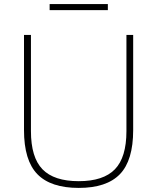

<svg xmlns="http://www.w3.org/2000/svg" viewBox="-20 -911 770 940"><path d="M365.5 9Q228.5 9 163 -58.2Q97.5 -125.5 97.5 -274V-740H131.5V-269Q131.5 -140.5 188 -82.2Q244.5 -24 365.5 -24Q486 -24 542.5 -82.2Q599 -140.5 599 -269V-740H632V-274Q632 -125.5 567 -58.2Q502 9 365.5 9ZM223 -861.5V-891H508V-861.5Z"/></svg>

Font: Encode Sans SmExp Th
Style: Regular
Weight: 100
Width: 6
Designer: Multiple Designers
Foundry: Impallari Type
Version: Version 3.002; ttfautohint (v1.8.3) -l 8 -r 50 -G 200 -x 14 